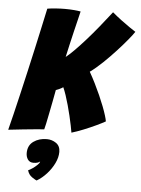

<svg xmlns="http://www.w3.org/2000/svg" viewBox="-80 -707 754 1028"><g transform="rotate(5 297.0 -193.5)"><path d="M-19 16Q-10 -18.5 2.2 -69Q14.5 -119.5 28.5 -179.8Q42.5 -240 57.2 -304.2Q72 -368.5 85.8 -431.2Q99.5 -494 111.8 -549.8Q124 -605.5 133 -648Q153.5 -651.5 179.5 -653.2Q205.5 -655 227 -655Q254 -655 276.8 -653Q299.5 -651 312 -648.5Q309 -635.5 302 -606.8Q295 -578 286.2 -541.5Q277.5 -505 268.8 -467.2Q260 -429.5 253.5 -399Q274 -415 300.2 -441.8Q326.5 -468.5 357 -502.8Q387.5 -537 420 -577Q452.5 -617 485.5 -659.5Q509 -639.5 534.8 -620.2Q560.5 -601 581.8 -586.5Q603 -572 613.5 -565.5Q604.5 -551.5 580.8 -522.5Q557 -493.5 524.5 -458Q492 -422.5 456.5 -388.5Q421 -354.5 389 -331.5Q405 -303.5 420.5 -272.5Q436 -241.5 449.5 -211Q463 -180.5 473.5 -153.2Q484 -126 490.2 -105.5Q496.5 -85 498 -74Q481.5 -64.5 449.8 -49.5Q418 -34.5 382.5 -20.2Q347 -6 319.5 2Q317 -12.5 312.5 -35.8Q308 -59 301.2 -86.8Q294.5 -114.5 286.8 -142.8Q279 -171 270.8 -195.5Q262.5 -220 255 -236.5Q245.5 -230 235.2 -225.5Q225 -221 216.5 -218Q211.5 -190 204.8 -156Q198 -122 191.8 -90Q185.5 -58 180.5 -34.5Q175.5 -11 173 -3Q163 -2.5 132.2 0.2Q101.5 3 61 7.2Q20.5 11.5 -19 16ZM156 273.5Q150 271.5 131.5 259.2Q113 247 106 223Q115.5 219 129 209.8Q142.5 200.5 153.2 190.2Q164 180 165.5 174Q166 172 166 170.5Q161 175 152.2 177.8Q143.5 180.5 130.5 180.5Q110.5 180.5 100.5 166Q90.5 151.5 90.5 131.5Q90.5 90.5 120.2 69.2Q150 48 191.5 48Q219.5 48 241.8 63.5Q264 79 264 110.5Q264 140 248.8 171.5Q233.5 203 209 230Q184.5 257 156 273.5Z"/></g></svg>

Font: Grandstander Thin ExtraBold
Style: Italic
Weight: 800
Italic angle: -15°
Version: Version 1.200